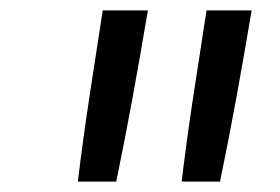

<svg xmlns="http://www.w3.org/2000/svg" viewBox="-20 -792 540 370"><path d="M330 -442Q340 -524 352.5 -606.5Q365 -689 378 -772H465Q451 -689 436 -606.5Q421 -524 404 -442ZM130 -442Q140 -524 152.5 -606.5Q165 -689 178 -772H265Q251 -689 236 -606.5Q221 -524 204 -442Z"/></svg>

Font: Iosevka SS04
Style: Italic
Weight: 400
Italic angle: -9°
Monospace: yes
Designer: Belleve Invis
Foundry: Belleve Invis
Version: Version 19.0.0; ttfautohint (v1.8.4)